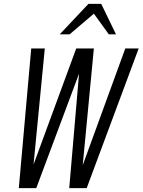

<svg xmlns="http://www.w3.org/2000/svg" viewBox="-20 -970 735 990"><path d="M77 0 141 -720H211L149 -81H138L373 -720H464L403 -81H393L626 -720H695L427 0H337L390 -618H398L167 0ZM288 -793 436 -950H502L578 -793H541L442 -930H500L339 -793Z"/></svg>

Font: Instrument Sans Condensed
Style: Italic
Weight: 400
Width: 3
Italic angle: -13°
Designer: Rodrigo Fuenzalida
Foundry: fragTYPE
Version: Version 1.000;gftools[0.9.28]